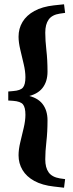

<svg xmlns="http://www.w3.org/2000/svg" viewBox="-20 -738 341 895"><path d="M18.5 -269.5V-311.5L41 -313.5Q75.5 -316 87 -330Q98.5 -344 98.5 -378Q98.5 -405.5 90.5 -439.2Q82.5 -473 74.5 -506.8Q66.5 -540.5 66.5 -567Q66.5 -605 85 -635.8Q103.5 -666.5 140.2 -686.8Q177 -707 231 -713L278.5 -718L283.5 -678L259 -674.5Q222.5 -669 206.8 -646.8Q191 -624.5 191 -586Q191 -550 196.2 -504.2Q201.5 -458.5 201.5 -404Q201.5 -357.5 177.8 -327.5Q154 -297.5 104 -287.5V-293.5Q154 -284 177.8 -254Q201.5 -224 201.5 -177Q201.5 -122.5 196.2 -77Q191 -31.5 191 5Q191 43.5 206.8 65.5Q222.5 87.5 259 93.5L283.5 97L278.5 137L231 131.5Q177 125.5 140.2 105.5Q103.5 85.5 85 54.5Q66.5 23.5 66.5 -14Q66.5 -41.5 74.5 -74.8Q82.5 -108 90.5 -141.8Q98.5 -175.5 98.5 -203Q98.5 -237.5 87 -251.5Q75.5 -265.5 41 -268Z"/></svg>

Font: Newsreader 24pt ExtraBold
Style: Regular
Weight: 800
Designer: Hugues Gentile
Foundry: Production Type
Version: Version 1.003